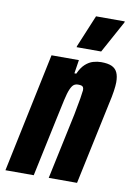

<svg xmlns="http://www.w3.org/2000/svg" viewBox="-96 -756 558 808"><g transform="rotate(10 182.5 -352.0)"><path d="M-15 0 92 -510H209L200 -452H208Q220 -479 236 -493.5Q252 -508 269.5 -513Q287 -518 303 -518Q332 -518 348.5 -510.5Q365 -503 372.5 -487Q380 -471 380 -445Q380 -431 376.5 -407Q373 -383 366 -353L291 0H170L230 -282Q239 -328 243 -352.5Q247 -377 248 -388Q248 -397 245.5 -401Q243 -405 238 -406.5Q233 -408 224 -408Q213 -408 205.5 -402.5Q198 -397 191 -381Q184 -365 177 -333.5Q170 -302 159 -250L106 0ZM190 -562 191 -567 248 -704H371L370 -699L295 -562Z"/></g></svg>

Font: Saira ExtraCondensed ExtraBold
Style: Italic
Weight: 800
Width: 2
Italic angle: -12°
Designer: Hector Gatti with collaboration of the Omnibus-Type team
Foundry: Omnibus-Type
Version: Version 1.101